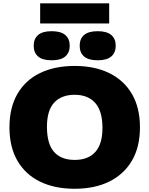

<svg xmlns="http://www.w3.org/2000/svg" viewBox="-20 -1158 924 1188"><path d="M442 10Q318 10 227.5 -34.2Q137 -78.5 87.8 -163.5Q38.5 -248.5 38.5 -370Q38.5 -491.5 87.5 -576.5Q136.5 -661.5 227.2 -705.8Q318 -750 442 -750Q566.5 -750 657 -705.2Q747.5 -660.5 796.8 -575.8Q846 -491 846 -370Q846 -249 796.5 -164.2Q747 -79.5 656.5 -34.8Q566 10 442 10ZM442 -168.5Q525.5 -168.5 569.8 -217.8Q614 -267 614 -366Q614 -471 569 -521.2Q524 -571.5 442 -571.5Q360 -571.5 315.2 -523Q270.5 -474.5 270.5 -374Q270.5 -267.5 314.5 -218Q358.5 -168.5 442 -168.5ZM584.5 -785Q527 -785 500 -808.8Q473 -832.5 473 -875Q473 -917.5 500 -941.2Q527 -965 584.5 -965Q641.5 -965 668.8 -941.2Q696 -917.5 696 -875Q696 -832.5 668.8 -808.8Q641.5 -785 584.5 -785ZM300 -785Q242.5 -785 215.5 -808.8Q188.5 -832.5 188.5 -875Q188.5 -917.5 215.5 -941.2Q242.5 -965 300 -965Q357 -965 384.2 -941.2Q411.5 -917.5 411.5 -875Q411.5 -832.5 384.2 -808.8Q357 -785 300 -785ZM228.5 -1013V-1137.5H655.5V-1013Z"/></svg>

Font: Encode Sans SmExp Black
Style: Regular
Weight: 900
Width: 6
Designer: Multiple Designers
Foundry: Impallari Type
Version: Version 3.002; ttfautohint (v1.8.3) -l 8 -r 50 -G 200 -x 14 